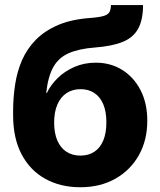

<svg xmlns="http://www.w3.org/2000/svg" viewBox="-20 -748 651 779"><path d="M305.7 11.7Q225.6 11.7 164.1 -22.2Q102.5 -56.2 67.9 -121.3Q33.2 -186.5 33.2 -280.8V-296.4Q33.2 -351.6 41.3 -404.5Q49.3 -457.5 69.3 -503.7Q89.4 -549.8 125.2 -586.4Q161.1 -623 215.8 -646.5Q270.5 -669.9 348.6 -675.3Q385.3 -678.2 402.3 -683.8Q419.4 -689.5 424.6 -700Q429.7 -710.4 430.2 -727.5H560.5Q560.1 -667 540.3 -631.1Q520.5 -595.2 477.5 -577.9Q434.6 -560.5 364.7 -555.2Q300.3 -550.3 259 -532.2Q217.8 -514.2 196.3 -475.8Q174.8 -437.5 167.5 -371.1H170.4Q185.1 -402.8 213.6 -430.9Q242.2 -459 281.7 -476.3Q321.3 -493.7 368.7 -493.7Q428.7 -493.7 475.8 -464.4Q522.9 -435.1 550.3 -382.1Q577.6 -329.1 577.6 -257.8Q577.6 -179.2 543.5 -118.4Q509.3 -57.6 448 -22.9Q386.7 11.7 305.7 11.7ZM306.2 -116.7Q338.9 -116.7 362.5 -132.1Q386.2 -147.5 398.9 -177.7Q411.6 -208 411.6 -251.5Q411.6 -295.4 398.9 -325.2Q386.2 -355 362.8 -370.6Q339.4 -386.2 307.1 -386.2Q274.4 -386.2 250.2 -370.4Q226.1 -354.5 212.9 -324.2Q199.7 -293.9 199.7 -250.5Q199.7 -208 212.6 -178Q225.6 -147.9 249.5 -132.3Q273.4 -116.7 306.2 -116.7Z"/></svg>

Font: Inter 18pt ExtraBold
Style: Regular
Weight: 800
Designer: Rasmus Andersson
Foundry: rsms
Version: Version 4.001;git-66647c0bb